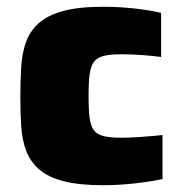

<svg xmlns="http://www.w3.org/2000/svg" viewBox="-20 -538 540 566"><path d="M284 8Q213 8 167 -4Q121 -16 95 -39Q69 -62 57 -94Q45 -126 42.5 -166.5Q40 -207 40 -254Q40 -300 42.5 -340.5Q45 -381 56.5 -413.5Q68 -446 94 -469.5Q120 -493 166 -505.5Q212 -518 283 -518Q328 -518 372 -513.5Q416 -509 455 -500V-370Q435 -373 401.5 -375.5Q368 -378 337 -378Q304 -378 285 -373Q266 -368 256.5 -355Q247 -342 244 -317.5Q241 -293 241 -255Q241 -216 244 -192Q247 -168 256 -155Q265 -142 284.5 -137Q304 -132 338 -132Q364 -132 397.5 -134.5Q431 -137 459 -140V-10Q420 -2 374 3Q328 8 284 8Z"/></svg>

Font: Saira SemiExpanded ExtraBold
Style: Regular
Weight: 800
Width: 6
Designer: Hector Gatti with collaboration of the Omnibus-Type team
Foundry: Omnibus-Type
Version: Version 1.101